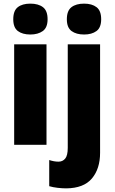

<svg xmlns="http://www.w3.org/2000/svg" viewBox="-20 -797 632 1057"><path d="M443 -607Q485 -607 511 -626Q537 -645 537 -691Q537 -738 511.5 -757.5Q486 -777 443 -777Q399 -777 373.5 -757.5Q348 -738 348 -691Q348 -645 374 -626Q400 -607 443 -607ZM53 -691Q53 -645 78.5 -626Q104 -607 147 -607Q189 -607 215.5 -626Q242 -645 242 -691Q242 -738 216.5 -757.5Q191 -777 147 -777Q103 -777 78 -757.5Q53 -738 53 -691ZM58 -553V0H236V-553ZM531 44V-553H353V17Q353 59 339 76Q325 93 302 93Q278 93 251 84V228Q271 234 297 237Q323 240 345 240Q441 239 486 185.5Q531 132 531 44Z"/></svg>

Font: Noto Sans UI SemiCondensed Black
Style: Regular
Weight: 900
Width: 4
Designer: Monotype Design Team
Foundry: Monotype Imaging Inc.
Version: 1.001